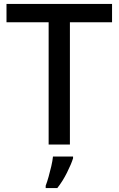

<svg xmlns="http://www.w3.org/2000/svg" viewBox="-20 -734 603 975"><path d="M335 0H227V-621H13V-714H549V-621H335ZM351 70Q342 99 320 143Q298 187 271 221H212V209Q219 191 226.5 164.5Q234 138 240.5 110Q247 82 249 61H351Z"/></svg>

Font: Noto Sans Myanmar Medium
Style: Regular
Weight: 500
Designer: Monotype Design Team
Foundry: Monotype Imaging Inc.
Version: Version 2.107; ttfautohint (v1.8.4.7-5d5b)